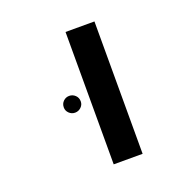

<svg xmlns="http://www.w3.org/2000/svg" viewBox="-111 -716 822 826"><g transform="rotate(-20 300.0 -303.0)"><path d="M272.9 -606H405.3V0H272.9ZM154.8 -303.2Q154.8 -320.3 166.3 -331.3Q177.7 -342.3 193.4 -342.3Q209 -342.3 220.7 -331.3Q232.4 -320.3 232.4 -303.2Q232.4 -287.6 220.7 -276.6Q209 -265.6 193.4 -265.6Q177.7 -265.6 166.3 -276.6Q154.8 -287.6 154.8 -303.2Z"/></g></svg>

Font: Liberation Mono
Style: Bold
Weight: 700
Monospace: yes
Designer: Steve Matteson
Foundry: Ascender Corporation
Version: Version 2.1.5